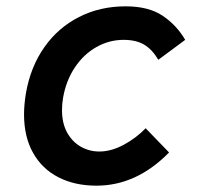

<svg xmlns="http://www.w3.org/2000/svg" viewBox="-20 -578 640 607"><path d="M56 -216Q56 -247.5 62 -283.5Q76.5 -366.5 120 -428.5Q163.5 -490.5 229.8 -524.2Q296 -558 377 -558Q450 -558 494.2 -528.2Q538.5 -498.5 565.5 -452L480.5 -389Q461 -422 435.5 -437Q410 -452 371 -452Q325 -452 284.8 -429.2Q244.5 -406.5 216.8 -365Q189 -323.5 179.5 -269.5Q176 -250 176 -230Q176 -188.5 192.2 -159Q208.5 -129.5 235.5 -114.2Q262.5 -99 294 -99Q331.5 -99 371 -120.2Q410.5 -141.5 440.5 -172.5L514.5 -96Q411.5 9 285 9Q216.5 9 164.8 -17.5Q113 -44 84.5 -94.8Q56 -145.5 56 -216Z"/></svg>

Font: JuliaMono BoldItalic
Style: Regular
Weight: 700
Italic angle: -9°
Monospace: yes
Designer: cormullion
Foundry: corm
Version: Version 0.049; ttfautohint (v1.8.4)